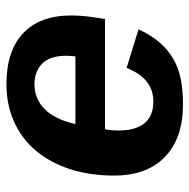

<svg xmlns="http://www.w3.org/2000/svg" viewBox="-16 -562 588 596"><g transform="rotate(-90 278.0 -264.0)"><path d="M175 -232Q171 -216 171 -189Q171 -137 193.5 -109.5Q216 -82 261 -82Q333 -82 365 -165L485 -128Q467 -89 444.5 -63Q422 -37 394 -20.5Q366 -4 331 3Q296 10 252 10Q147 10 89 -46Q31 -102 31 -204Q31 -280 51.5 -342Q72 -404 109 -447.5Q146 -491 198.5 -514.5Q251 -538 315 -538Q418 -538 473 -486Q528 -434 528 -337Q528 -313 525 -287Q522 -261 517 -232ZM401 -324 403 -351Q403 -403 378.5 -427Q354 -451 315 -451Q269 -451 237 -419Q205 -387 191 -324Z"/></g></svg>

Font: Libra Sans Modern
Style: Bold Italic
Weight: 700
Italic angle: -12°
Foundry: Stefan Peev, Context Ltd
Version: Version 1.000